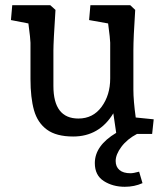

<svg xmlns="http://www.w3.org/2000/svg" viewBox="-20 -514 632 737"><path d="M97 -211V-350Q97 -364 89 -424L22 -437L27 -494H173L193 -476Q185 -353 185 -320V-184Q185 -59 281 -59Q337 -59 370 -104Q403 -149 403 -213V-350Q403 -364 395 -424L322 -437L327 -494H480L499 -476Q492 -369 492 -320V-170Q492 -128 501 -63L570 -56L564 0H506Q468 20 446 49.5Q424 79 424 104Q424 126 438.5 138.5Q453 151 481 151Q492 151 514 145L527 189Q496 203 459 203Q413 203 378.5 181Q344 159 344 112Q344 45 426 -4L415 -79Q361 10 261 10Q196 10 160 -16.5Q124 -43 110.5 -91Q97 -139 97 -211Z"/></svg>

Font: Andada Pro Medium
Style: Regular
Weight: 500
Designer: Carolina Giovagnoli
Foundry: Huerta Tipografica
Version: Version 3.005; ttfautohint (v1.8.4)